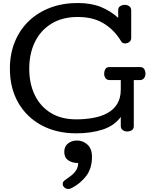

<svg xmlns="http://www.w3.org/2000/svg" viewBox="-20 -869 1020 1269"><path d="M483.4 12.2Q354.5 12.2 255.6 -40.5Q156.7 -93.3 101.1 -189.5Q45.4 -285.6 45.4 -415Q45.4 -513.2 78.4 -593.3Q111.3 -673.3 171.1 -730.5Q231 -787.6 313 -818.4Q395 -849.1 493.2 -849.1Q582 -849.1 646 -823.2Q710 -797.4 761.2 -751V-801.8Q761.2 -820.3 774.7 -828.6Q788.1 -836.9 806.2 -836.9Q822.3 -836.9 834.7 -827.4Q847.2 -817.9 847.2 -800.8V-618.2Q847.2 -601.1 834.7 -591.6Q822.3 -582 806.2 -582Q789.6 -582 781.5 -595Q773.4 -607.9 765.1 -620.1Q720.2 -683.6 654.8 -720.2Q589.4 -756.8 493.2 -756.8Q393.1 -756.8 321.3 -713.4Q249.5 -669.9 211.4 -592.8Q173.3 -515.6 173.3 -415Q173.3 -315.9 210 -240.5Q246.6 -165 315.9 -122.6Q385.3 -80.1 483.4 -80.1Q541 -80.1 594 -89.4Q647 -98.6 688.5 -120.8Q730 -143.1 754.2 -181.4Q778.3 -219.7 778.3 -277.8V-339.8H704.1Q687 -339.8 677.7 -352.3Q668.5 -364.7 668.5 -380.9Q668.5 -399.4 676.5 -412.6Q684.6 -425.8 703.1 -425.8H906.2Q924.8 -425.8 933.1 -412.6Q941.4 -399.4 941.4 -380.9Q941.4 -364.7 931.9 -352.3Q922.4 -339.8 905.3 -339.8H864.3V-35.2Q864.3 -16.6 851.1 -8.3Q837.9 0 819.3 0Q803.2 0 790.8 -9.5Q778.3 -19 778.3 -36.1V-96.2Q735.8 -38.1 659.2 -12.9Q582.5 12.2 483.4 12.2ZM431.2 379.9Q415.5 379.9 405 369.6Q394.5 359.4 394.5 346.7Q394.5 331.5 409.7 321.3Q428.7 308.6 448.7 293.2Q468.8 277.8 482.7 257.1Q496.6 236.3 496.6 208.5Q457 208.5 430.9 190.4Q404.8 172.4 404.8 135.3Q404.8 97.7 430.2 78.6Q455.6 59.6 487.8 59.6Q528.3 59.6 558.1 86.7Q587.9 113.8 587.9 168Q587.9 245.1 548.6 295.4Q509.3 345.7 454.1 373.5Q442.9 379.9 431.2 379.9Z"/></svg>

Font: Cutive
Style: Regular
Weight: 400
Version: Version 1.100; ttfautohint (v1.8.4.7-5d5b)